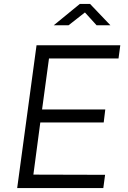

<svg xmlns="http://www.w3.org/2000/svg" viewBox="-20 -952 646 972"><path d="M469 -824H539L436 -932H384L252 -824H327L410 -889ZM67 0H503L512 -67L149 -68L184 -332H505L513 -398H193L228 -656H580L589 -723H165Z"/></svg>

Font: United Sans Light
Style: Italic
Weight: 300
Italic angle: -8°
Designer: Pablo Impallari, Rodrigo Fuenzalida (Modified by Dan O. Williams)
Version: Version 1.000;PS 001.000;hotconv 1.0.88;makeotf.lib2.5.64775